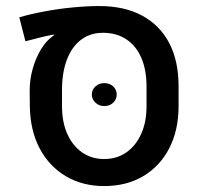

<svg xmlns="http://www.w3.org/2000/svg" viewBox="-20 -610 680 641"><path d="M327.6 11.2Q254.9 11.2 199 -22.2Q143.1 -55.7 111.8 -115.7Q80.6 -175.8 79.6 -255.9L79.1 -308.6Q79.1 -343.8 88.9 -379.2Q98.6 -414.6 115.7 -443.4Q132.8 -472.2 154.3 -487.8Q155.8 -489.3 157.5 -490.7Q159.2 -492.2 161.1 -492.7L160.6 -494.6Q143.1 -492.2 116.2 -485.4Q89.4 -478.5 64.9 -472.2L44.4 -552.2Q83 -563.5 129.2 -572Q175.3 -580.6 222.7 -585.2Q270 -589.8 311.5 -589.8Q395 -589.8 454.1 -558.1Q513.2 -526.4 544.7 -466.8Q576.2 -407.2 576.2 -321.8V-255.9Q576.2 -175.8 545.4 -115.7Q514.6 -55.7 458.7 -22.2Q402.8 11.2 327.6 11.2ZM327.6 -79.1Q370.1 -79.1 401.9 -101.3Q433.6 -123.5 451.4 -163.1Q469.2 -202.6 469.2 -255.4V-320.3Q469.2 -377 451.7 -417.2Q434.1 -457.5 401.4 -479Q368.7 -500.5 323.7 -500.5Q282.2 -500.5 252 -478.3Q221.7 -456.1 204.8 -414.6Q188 -373 187 -314.9V-255.4Q187 -202.6 204.6 -163.1Q222.2 -123.5 253.9 -101.3Q285.6 -79.1 327.6 -79.1ZM328.1 -255.9Q310.5 -255.9 298.6 -267.3Q286.6 -278.8 286.6 -294.4Q286.6 -310.5 298.6 -321.5Q310.5 -332.5 328.1 -332.5Q346.2 -332.5 357.9 -321.5Q369.6 -310.5 369.6 -294.4Q369.6 -278.3 357.9 -267.1Q346.2 -255.9 328.1 -255.9Z"/></svg>

Font: Heebo Medium
Style: Regular
Weight: 500
Designer: Oded Ezer
Foundry: Ezer Type House
Version: Version 3.100